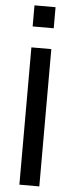

<svg xmlns="http://www.w3.org/2000/svg" viewBox="-62 -971 388 1003"><g transform="rotate(5 132.0 -470.0)"><path d="M77 -829.5V-940H187.5V-829.5ZM80 0V-720H184.5V0Z"/></g></svg>

Font: Manrope KiralyPet SmBd KiralyPet
Style: Regular
Weight: 600
Designer: Mikhail Sharanda
Foundry: Mikhail Sharanda
Version: Version 4.502